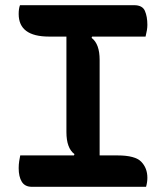

<svg xmlns="http://www.w3.org/2000/svg" viewBox="-20 -720 640 740"><path d="M543 0H103Q76 0 64 -19.5Q52 -39 52 -72Q52 -86 54 -99Q56 -112 58 -121H265L267 -126Q236 -149 236 -211V-579H169Q52 -579 52 -666Q52 -687 57 -700H497Q529 -700 538.5 -678Q548 -656 548 -624Q548 -614 546 -602.5Q544 -591 541 -579H335L333 -574Q364 -551 364 -489V-121H433Q501 -121 524.5 -96.5Q548 -72 548 -35Q548 -18 543 0Z"/></svg>

Font: Recursive Mn Csl St SmB
Style: Regular
Weight: 600
Monospace: yes
Version: Version 1.079;hotconv 1.0.112;makeotfexe 2.5.65598; ttfautoh